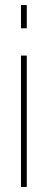

<svg xmlns="http://www.w3.org/2000/svg" viewBox="-20 -740 188 760"><path d="M63 0H86V-520H63ZM63 -628H86V-720H63Z"/></svg>

Font: Aspekta 50
Style: Regular
Weight: 50
Designer: Ivo Dolenc
Version: Version 2.000